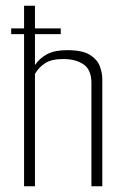

<svg xmlns="http://www.w3.org/2000/svg" viewBox="-20 -650 435 670"><path d="M19 -531V-551H64V-630H102V-551H192V-531H102V-423Q118 -447 144.5 -461Q171 -475 214 -475Q267 -475 293 -459Q319 -443 328 -419.5Q337 -396 337 -374V0H299V-361Q299 -406 272 -425Q245 -444 200 -444Q160 -444 137.5 -429.5Q115 -415 102 -392V0H64V-531Z"/></svg>

Font: Smooch Sans Light
Style: Regular
Weight: 300
Designer: Robert E. Leuschke
Foundry: Robert E. Leuschke
Version: Version 1.010; ttfautohint (v1.8.3)